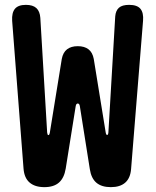

<svg xmlns="http://www.w3.org/2000/svg" viewBox="-20 -760 640 790"><path d="M30 -674.5Q28 -707.4 41.4 -723.7Q54.9 -740 86.5 -740Q115.2 -740 129.6 -726.8Q143.9 -713.6 145.9 -686.9L174 -215Q175 -204.6 179 -204.1Q183 -203.6 185 -214L234.2 -517.4Q239.2 -544.2 255.8 -557.1Q272.5 -570 300 -570Q327.5 -570 344.2 -557.1Q360.8 -544.2 365.8 -517.4L415 -214.3Q417 -204.2 421 -204.6Q425 -204.9 426 -215.3L454.1 -692.5Q456.1 -716.4 469.4 -728.2Q482.7 -740 511.4 -740Q544.4 -740 557.9 -723.7Q571.3 -707.4 568.6 -674.5L519.4 -64.7Q516.4 -27 495.2 -8.5Q474 10 436 10Q398 10 376.6 -8.2Q355.3 -26.3 349.6 -64L308.4 -324Q306.4 -334.1 300 -334.1Q293.6 -334.1 291.6 -324L250.4 -66.4Q244 -27.7 222.7 -8.9Q201.3 10 162.6 10Q123.9 10 101.8 -8.9Q79.8 -27.7 76.8 -66.4Z"/></svg>

Font: Maple Mono
Style: Regular
Weight: 400
Monospace: yes
Designer: subframe7536
Version: Version 7.300